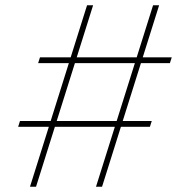

<svg xmlns="http://www.w3.org/2000/svg" viewBox="-20 -710 702 730"><path d="M585 -690 368 0H345L562 -690ZM557 -250 550 -228H49L56 -250ZM334 -690 117 0H94L311 -690ZM633 -492 626 -470H125L132 -492Z"/></svg>

Font: Exo 2 Thin
Style: Italic
Weight: 250
Italic angle: -8°
Designer: Natanael Gama
Foundry: Natanael Gama
Version: Version 2.010